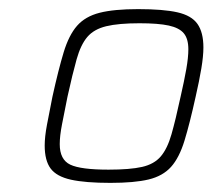

<svg xmlns="http://www.w3.org/2000/svg" viewBox="-20 -716 466 421"><path d="M222 -315Q167 -315 135.5 -322Q104 -329 91 -346.5Q78 -364 78 -397Q78 -416 83 -442.5Q88 -469 95 -504Q108 -563 119.5 -601Q131 -639 149 -659.5Q167 -680 198.5 -688Q230 -696 283 -696Q338 -696 369 -689Q400 -682 413 -663.5Q426 -645 426 -612Q426 -593 421.5 -566Q417 -539 409 -504Q396 -445 384.5 -407.5Q373 -370 355 -350Q337 -330 306 -322.5Q275 -315 222 -315ZM218 -344Q265 -344 291.5 -350Q318 -356 332.5 -373Q347 -390 356 -421.5Q365 -453 376 -504Q384 -539 388.5 -564.5Q393 -590 393 -608Q393 -631 383 -643Q373 -655 350 -660Q327 -665 286 -665Q240 -665 213 -658.5Q186 -652 171.5 -635Q157 -618 148 -586Q139 -554 128 -504Q121 -469 116 -443.5Q111 -418 111 -400Q111 -366 134 -355Q157 -344 218 -344Z"/></svg>

Font: Saira Thin
Style: Italic
Weight: 100
Italic angle: -12°
Designer: Hector Gatti with collaboration of the Omnibus-Type team
Foundry: Omnibus-Type
Version: Version 1.101